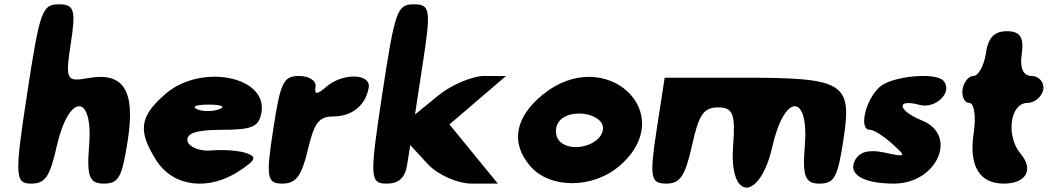

<svg xmlns="http://www.w3.org/2000/svg" viewBox="-20 -903 4868 892"><path d="M106 -467C47 -84 50 -50 125 -50C191 -50 212 -83 244 -225C300 -471 414 -471 394 -225C382 -83 396 -50 462 -50C532 -50 547 -79 574 -254C609 -483 554 -570 389 -540C288 -522 283 -531 309 -702C333 -856 325 -883 254 -883C176 -883 165 -855 106 -467Z M749 -467C628 -362 619 -296 706 -158C785 -34 951 -14 1095 -111C1170 -161 1174 -174 1124 -192C1092 -203 1018 -209 963 -204C908 -199 857 -220 851 -248C844 -284 894 -300 1011 -300C1153 -300 1184 -314 1195 -383C1221 -550 912 -608 749 -467ZM999 -396C968 -384 922 -384 895 -396C868 -408 892 -417 950 -417C1008 -417 1030 -408 999 -396Z M1249 -300C1215 -79 1220 -50 1292 -50C1355 -50 1381 -85 1410 -206C1439 -331 1461 -362 1528 -362C1616 -362 1679 -414 1693 -496C1704 -563 1571 -565 1496 -500C1452 -462 1440 -462 1446 -500C1450 -528 1416 -550 1370 -550C1296 -550 1283 -521 1249 -300Z M1756 -467C1697 -79 1698 -50 1776 -50C1834 -50 1863 -78 1872 -140L1886 -229L1968 -140C2014 -91 2105 -50 2172 -50H2293C2218 -142 2143 -233 2068 -325C2155 -400 2244 -475 2331 -550H2229C2175 -550 2075 -508 2017 -460L1908 -371L1947 -627C1982 -856 1978 -883 1903 -883C1825 -883 1815 -855 1756 -467Z M2501 -463C2373 -358 2351 -240 2442 -133C2533 -25 2734 -25 2859 -133C3141 -378 2791 -700 2501 -463ZM2781 -300C2770 -225 2628 -190 2577 -250C2558 -273 2558 -313 2577 -338C2628 -406 2792 -375 2781 -300Z M3030 -296C2997 -79 3003 -50 3075 -50C3140 -50 3163 -85 3195 -227C3227 -373 3249 -404 3318 -404C3386 -404 3397 -371 3386 -225C3366 33 3511 33 3569 -225C3625 -471 3739 -471 3719 -225C3707 -83 3721 -50 3787 -50C3857 -50 3872 -79 3899 -258C3939 -518 3902 -542 3435 -542H3068Z M4068 -500C4001 -442 3968 -300 4021 -300C4040 -300 4085 -271 4125 -235C4193 -174 4191 -172 4090 -194C4017 -210 3973 -198 3952 -158C3918 -93 3991 -50 4133 -50C4333 -50 4433 -274 4264 -343C4150 -389 4141 -446 4251 -416C4327 -395 4408 -475 4364 -527C4328 -569 4126 -550 4068 -500Z M4560 -654C4551 -596 4525 -550 4502 -550C4480 -550 4457 -521 4452 -488C4447 -455 4461 -425 4483 -425C4506 -425 4515 -363 4504 -288C4480 -134 4529 -50 4643 -50C4747 -50 4784 -115 4722 -188C4652 -271 4672 -425 4754 -425C4787 -425 4822 -455 4827 -488C4832 -521 4806 -550 4773 -550C4733 -550 4717 -587 4727 -654C4738 -729 4719 -758 4659 -758C4599 -758 4571 -729 4560 -654Z"/></svg>

Font: Hussar Skorodowane
Style: Ky
Weight: 700
Foundry: Cannot Into Space Fonts
Version: Version 0.892